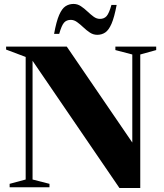

<svg xmlns="http://www.w3.org/2000/svg" viewBox="-20 -952 833 976"><path d="M110.5 -39.5V-662.5L11 -700V-715H319.5L652.5 -227.5V-675L566.5 -697.5V-715H774V-697.5L693 -675V3.5H587L145.5 -643V-39.5L231.5 -17.5V0H29V-17.5ZM573 -927Q561 -863.5 546.8 -831Q532.5 -798.5 514.8 -786.8Q497 -775 474.5 -775Q454 -775 436.8 -786.5Q419.5 -798 403.8 -813Q388 -828 372.2 -839.5Q356.5 -851 340 -851Q318 -851 305.5 -836.8Q293 -822.5 281 -780H255Q266.5 -843.5 280.8 -876Q295 -908.5 313 -920.2Q331 -932 354 -932Q374 -932 391.2 -920.5Q408.5 -909 424.2 -894Q440 -879 455.5 -867.5Q471 -856 488 -856Q509.5 -856 522 -870.2Q534.5 -884.5 546.5 -927Z"/></svg>

Font: Newsreader Display
Style: Bold
Weight: 700
Designer: Hugues Gentile
Foundry: Production Type
Version: Version 1.001